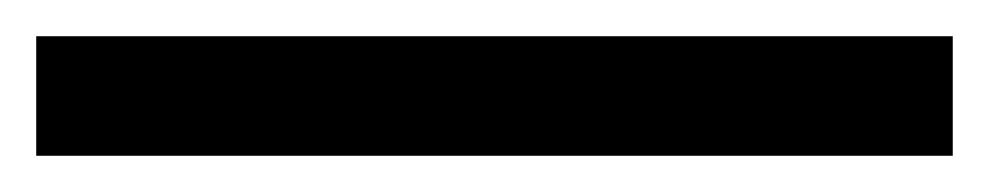

<svg xmlns="http://www.w3.org/2000/svg" viewBox="-23 -846 546 106"><path d="M503 -760H-3V-826H503Z"/></svg>

Font: Noto Sans Old Turkic
Style: Regular
Weight: 400
Designer: Monotype Design Team
Foundry: Monotype Imaging Inc.
Version: Version 2.003; ttfautohint (v1.8.4.7-5d5b)